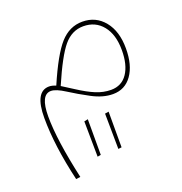

<svg xmlns="http://www.w3.org/2000/svg" viewBox="-125 -471 864 911"><g transform="rotate(-20 306.5 -15.0)"><path d="M388 -361Q456 -361 498 -309.5Q540 -258 540 -171Q540 -87 505 -37.5Q470 12 409 12Q359 12 304.5 -17Q250 -46 205.5 -74.5Q161 -103 136 -103Q83 -103 83 7Q83 126 128 328L106 331Q63 148 63 7Q63 -126 135 -126Q150 -126 169 -118Q228 -255 275.5 -308Q323 -361 388 -361ZM407 -10Q461 -10 490 -53Q519 -96 519 -170Q519 -249 482.5 -294Q446 -339 385 -339Q327 -339 286 -290Q245 -241 188 -109Q200 -102 247 -71.5Q294 -41 331.5 -25.5Q369 -10 407 -10ZM238 266 236 87 255 83V263ZM343 265 341 86 360 83V263Z"/></g></svg>

Font: FiraGO Thin
Style: Regular
Weight: 100
Designer: bBox Type
Foundry: bBox Type GmbH
Version: Version 1.001;PS 001.001;hotconv 1.0.88;makeotf.lib2.5.64775